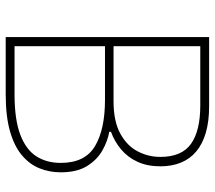

<svg xmlns="http://www.w3.org/2000/svg" viewBox="-60 -693 753 673"><g transform="rotate(90 316.5 -356.5)"><path d="M310 0Q263 0 223.5 0Q184 0 155 0Q126 0 110 0Q110 -61 110 -117Q110 -173 110 -238V-475Q110 -540.5 110 -596.5Q110 -652.5 110 -713Q164 -713 224.8 -713Q285.5 -713 352 -713Q405.5 -713 445 -701.5Q484.5 -690 510.8 -668Q537 -646 550 -614.2Q563 -582.5 563 -542Q563 -496.5 547.2 -462.2Q531.5 -428 504 -404.8Q476.5 -381.5 442 -369V-363Q474 -357.5 506.8 -339.2Q539.5 -321 561.8 -285.5Q584 -250 584 -193Q584 -153.5 570 -118.5Q556 -83.5 524.2 -56.8Q492.5 -30 440 -15Q387.5 0 310 0ZM142 -31H311Q399 -31 451.8 -51Q504.5 -71 527.8 -107.2Q551 -143.5 551 -193Q551 -278 492.2 -313Q433.5 -348 330 -348H136V-378H335Q405 -378 448 -401.5Q491 -425 510.5 -462.5Q530 -500 530 -542Q530 -617 484.2 -649.5Q438.5 -682 350 -682H142Q142 -631 142 -581.5Q142 -532 142 -475V-238Q142 -181 142 -131.5Q142 -82 142 -31Z"/></g></svg>

Font: Commissioner Thin
Style: Regular
Weight: 100
Designer: Kostas Bartsokas
Foundry: Kostas Bartsokas
Version: Version 1.001;gftools[0.9.23]